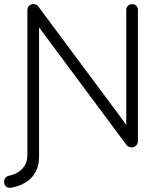

<svg xmlns="http://www.w3.org/2000/svg" viewBox="-40 -720 787 938"><path d="M10.5 197.8Q-3 198.2 -11.4 190Q-19.8 181.8 -19.8 170Q-19.8 154.8 -12.5 147.5Q-5.2 140.2 6.5 137.8Q29 133 48.8 121Q68.5 109 81.1 88.2Q93.8 67.5 93.8 37.2V-669.8Q93.8 -684.5 102.6 -692.2Q111.5 -700 122.5 -700Q129 -700 135.8 -697.5Q142.5 -695 146.5 -689.2L588.2 -95.2L576.8 -77.2V-671.8Q576.8 -683.8 585.4 -691.9Q594 -700 605.5 -700Q618.2 -700 626 -691.9Q633.8 -683.8 633.8 -671.8V-31.8Q633.8 -17 624.5 -8.5Q615.2 0 602.8 0Q596.5 0 589.8 -2.6Q583 -5.2 579 -10.2L132.8 -610.5L150.8 -619.8V46Q150.8 79.2 141 103.9Q131.2 128.5 116 145.5Q100.8 162.5 81.9 173.2Q63 184 44.4 189.8Q25.8 195.5 10.5 197.8Z"/></svg>

Font: Quicksand Variable Light
Style: Regular
Weight: 300
Designer: Andrew Paglinawan
Foundry: Andrew Paglinawan
Version: Version 3.004